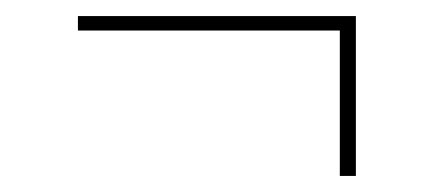

<svg xmlns="http://www.w3.org/2000/svg" viewBox="-20 -369 540 239"><path d="M423 -150H403V-331H77V-349H423Z"/></svg>

Font: Iosevka Curly Slab Thin
Style: Regular
Weight: 100
Monospace: yes
Designer: Belleve Invis
Foundry: Belleve Invis
Version: Version 22.1.2; ttfautohint (v1.8.4)